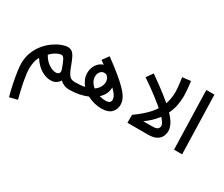

<svg xmlns="http://www.w3.org/2000/svg" viewBox="-170 -1180 2369 2034"><g transform="rotate(30 1015.0 -163.5)"><path d="M78 393Q57 315 42 241.5Q27 168 19 109.5Q11 51 11 19Q11 -59 36.5 -122.5Q62 -186 102 -234Q142 -282 189 -314.5Q236 -347 279.5 -363.5Q323 -380 354 -380Q382 -380 402.5 -366.5Q423 -353 441 -320Q459 -287 480 -228Q500 -172 517.5 -143Q535 -114 554.5 -104Q574 -94 601 -94Q627 -94 638.5 -80Q650 -66 650 -47Q650 -26 634 -10.5Q618 5 591 5Q553 5 524.5 -7Q496 -19 475 -41Q438 18 369 18Q310 19 249.5 -19Q189 -57 146 -127Q125 -91 118 -51.5Q111 -12 111 21Q111 51 116.5 94Q122 137 131.5 185.5Q141 234 152.5 282Q164 330 174 369ZM374 -81Q400 -81 412.5 -96Q425 -111 416 -140Q393 -207 375.5 -241Q358 -275 337 -275Q321 -275 296.5 -265Q272 -255 248.5 -238Q225 -221 209 -202Q241 -143 288.5 -112Q336 -81 374 -81Z M982 8Q940 8 894.5 -3.5Q849 -15 809 -37Q760 -16 704 -5.5Q648 5 591 5L601 -94Q671 -94 722 -105Q697 -134 682 -169.5Q667 -205 667 -246Q667 -301 695.5 -346Q724 -391 775 -407Q753 -423 729 -440L785 -516Q883 -444 948.5 -390Q1014 -336 1053 -296Q1092 -256 1111 -225.5Q1130 -195 1136 -171.5Q1142 -148 1142 -127Q1142 -70 1103.5 -31Q1065 8 982 8ZM757 -255Q757 -220 773.5 -191.5Q790 -163 817 -141Q854 -166 870.5 -198Q887 -230 887 -257Q887 -286 871 -311Q855 -336 825 -336Q794 -336 775.5 -311Q757 -286 757 -255ZM1043 -132Q1043 -140 1040 -153Q1037 -166 1022.5 -188.5Q1008 -211 974 -244Q974 -200 955.5 -163Q937 -126 905 -97Q943 -86 980 -86Q1043 -86 1043 -132Z M1542 -271Q1486 -323 1403 -386.5Q1320 -450 1225 -514L1280 -592Q1492 -444 1594 -348Z M1720 -139Q1720 -107 1705.5 -75Q1691 -43 1654 -21.5Q1617 0 1549 0H1300V-97Q1403 -170 1464 -239Q1525 -308 1551.5 -380.5Q1578 -453 1578 -536Q1578 -561 1575 -592.5Q1572 -624 1568 -655Q1564 -686 1560 -708L1662 -720Q1665 -700 1668.5 -667.5Q1672 -635 1674.5 -601.5Q1677 -568 1677 -544Q1677 -481 1665 -424Q1653 -367 1627 -315Q1678 -262 1699 -219Q1720 -176 1720 -139ZM1437 -98H1545Q1596 -98 1612 -113.5Q1628 -129 1628 -150Q1628 -166 1615 -187Q1602 -208 1579 -234Q1524 -160 1437 -98Z M1870 0 1850 -719H1949L1969 0Z"/></g></svg>

Font: Noto Sans Arabic Med
Style: Regular
Weight: 500
Designer: Monotype Design Team, Nadine Chahine, Nizar Qandah and Khaled Hosny
Foundry: Monotype Imaging Inc.
Version: Version 2.012; ttfautohint (v1.8.4.7-5d5b)